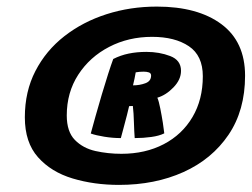

<svg xmlns="http://www.w3.org/2000/svg" viewBox="-20 -680 745 568"><path d="M332 -133Q258.5 -133 195 -152Q131.5 -171 92.5 -214.8Q53.5 -258.5 53.5 -333Q53.5 -409.5 84.8 -470Q116 -530.5 170.5 -573Q225 -615.5 295.2 -638Q365.5 -660.5 444 -660.5Q565 -660.5 635 -608.5Q705 -556.5 705 -456Q705 -353.5 656 -281.2Q607 -209 522.8 -171Q438.5 -133 332 -133ZM339 -225Q410 -225 464.5 -253.5Q519 -282 549.5 -333.8Q580 -385.5 580 -454.5Q580 -515.5 538.8 -543.2Q497.5 -571 430 -571Q360 -571 302.8 -541.2Q245.5 -511.5 211.5 -459Q177.5 -406.5 177.5 -338.5Q177.5 -290.5 201.5 -266Q225.5 -241.5 262.5 -233.2Q299.5 -225 339 -225ZM337.5 -271.5Q313.5 -271.5 288.8 -275.5Q264 -279.5 248.5 -285Q254 -306 262.8 -336.8Q271.5 -367.5 281.2 -400.5Q291 -433.5 300 -461.5Q309 -489.5 315 -505.5Q336.5 -516.5 360.8 -521.5Q385 -526.5 413 -526.5Q451.5 -526.5 483.5 -514.2Q515.5 -502 515.5 -470.5Q515.5 -444.5 493.2 -421.5Q471 -398.5 445.5 -391Q450 -380.5 454.2 -359Q458.5 -337.5 461.8 -316.5Q465 -295.5 466 -285.5Q451 -278 427.5 -274.8Q404 -271.5 378.5 -271.5Q377 -290.5 376.2 -318Q375.5 -345.5 373 -366.5Q368.5 -366.5 362 -366Q360.5 -358.5 355.5 -339.2Q350.5 -320 345.2 -300.2Q340 -280.5 337.5 -271.5ZM373.5 -427.5Q393.5 -427.5 410.2 -433.8Q427 -440 427 -456.5Q427 -463.5 420.5 -465.8Q414 -468 405 -468Q393 -468 381.5 -466Q381 -461.5 378 -447.5Q375 -433.5 373.5 -427.5Z"/></svg>

Font: Grandstander
Style: Bold Italic
Weight: 700
Italic angle: -15°
Designer: Tyler Finck
Foundry: Etcetera Type Co
Version: Version 1.200; ttfautohint (v1.8.3)